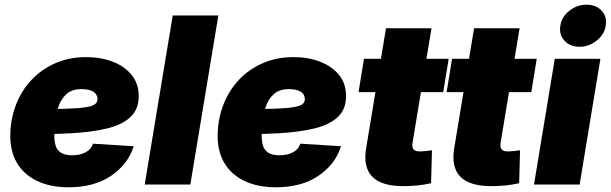

<svg xmlns="http://www.w3.org/2000/svg" viewBox="-20 -794 2627 826"><path d="M274.9 11.7Q196.3 11.7 138.9 -15.9Q81.5 -43.5 51.8 -95.2Q22 -147 24.4 -220.2Q26.4 -286.6 49.8 -345.9Q73.2 -405.3 116 -450.7Q158.7 -496.1 218.3 -522.2Q277.8 -548.3 351.1 -548.3Q413.1 -548.3 464.4 -528.8Q515.6 -509.3 546.1 -471.9Q576.7 -434.6 576.7 -380.4Q576.7 -324.2 541.7 -291Q506.8 -257.8 441.7 -241.7Q376.5 -225.6 285.4 -220.7Q194.3 -215.8 81.5 -215.8L99.6 -324.2Q196.8 -324.2 256.1 -325.9Q315.4 -327.6 346.4 -332.3Q377.4 -336.9 388.4 -345.5Q399.4 -354 399.4 -367.2Q399.4 -388.2 381.6 -399.4Q363.8 -410.6 330.6 -410.6Q289.6 -410.6 266.1 -389.4Q242.7 -368.2 231.9 -336.4Q221.2 -304.7 217.8 -271.7Q214.4 -238.8 213.9 -215.3Q212.9 -189.5 218.8 -169.2Q224.6 -148.9 241.5 -137.5Q258.3 -126 290.5 -126Q324.7 -126 348.6 -138.9Q372.6 -151.9 379.9 -175.8L555.2 -165Q530.3 -86.4 457.5 -37.4Q384.8 11.7 274.9 11.7Z M919.4 -727.5 798.8 0H602.5L723.1 -727.5Z M1167 11.7Q1088.4 11.7 1031 -15.9Q973.6 -43.5 943.8 -95.2Q914.1 -147 916.5 -220.2Q918.5 -286.6 941.9 -345.9Q965.3 -405.3 1008.1 -450.7Q1050.8 -496.1 1110.4 -522.2Q1169.9 -548.3 1243.2 -548.3Q1305.2 -548.3 1356.4 -528.8Q1407.7 -509.3 1438.2 -471.9Q1468.8 -434.6 1468.8 -380.4Q1468.8 -324.2 1433.8 -291Q1398.9 -257.8 1333.7 -241.7Q1268.6 -225.6 1177.5 -220.7Q1086.4 -215.8 973.6 -215.8L991.7 -324.2Q1088.9 -324.2 1148.2 -325.9Q1207.5 -327.6 1238.5 -332.3Q1269.5 -336.9 1280.5 -345.5Q1291.5 -354 1291.5 -367.2Q1291.5 -388.2 1273.7 -399.4Q1255.9 -410.6 1222.7 -410.6Q1181.6 -410.6 1158.2 -389.4Q1134.8 -368.2 1124 -336.4Q1113.3 -304.7 1109.9 -271.7Q1106.4 -238.8 1106 -215.3Q1105 -189.5 1110.8 -169.2Q1116.7 -148.9 1133.5 -137.5Q1150.4 -126 1182.6 -126Q1216.8 -126 1240.7 -138.9Q1264.6 -151.9 1272 -175.8L1447.3 -165Q1422.4 -86.4 1349.6 -37.4Q1276.9 11.7 1167 11.7Z M1910.2 -541 1886.7 -397.5H1522.5L1545.9 -541ZM1640.6 -672.4H1836.4L1754.4 -177.7Q1752 -159.7 1759.3 -151.1Q1766.6 -142.6 1787.6 -142.6Q1796.9 -142.6 1814.5 -144.3Q1832 -146 1838.4 -147.5L1834.5 -5.9Q1802.7 1.5 1772.5 4.2Q1742.2 6.8 1714.8 6.8Q1621.1 6.8 1581.3 -34.2Q1541.5 -75.2 1555.2 -156.7Z M2289.1 -541 2265.6 -397.5H1901.4L1924.8 -541ZM2019.5 -672.4H2215.3L2133.3 -177.7Q2130.9 -159.7 2138.2 -151.1Q2145.5 -142.6 2166.5 -142.6Q2175.8 -142.6 2193.4 -144.3Q2210.9 -146 2217.3 -147.5L2213.4 -5.9Q2181.6 1.5 2151.4 4.2Q2121.1 6.8 2093.8 6.8Q2000 6.8 1960.2 -34.2Q1920.4 -75.2 1934.1 -156.7Z M2277.3 0 2366.7 -541H2563L2473.6 0ZM2473.1 -592.8Q2432.1 -592.8 2408.2 -619.1Q2384.3 -645.5 2390.6 -683.6Q2396.5 -721.7 2429.4 -747.8Q2462.4 -773.9 2503.4 -773.9Q2544.4 -773.9 2568.4 -747.8Q2592.3 -721.7 2585.9 -683.6Q2580.1 -646 2547.1 -619.4Q2514.2 -592.8 2473.1 -592.8Z"/></svg>

Font: Inter 17pt Black
Style: Italic
Weight: 900
Italic angle: -9.3988°
Version: Version 4.001;git-66647c0bb